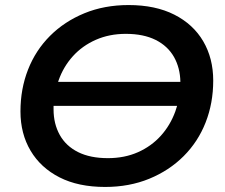

<svg xmlns="http://www.w3.org/2000/svg" viewBox="-20 -730 891 760"><path d="M396 10Q290 10 215.5 -28Q141 -66 101 -133.5Q61 -201 61 -289Q61 -378 91 -454.5Q121 -531 178 -588Q235 -645 314 -677.5Q393 -710 489 -710Q595 -710 670 -672Q745 -634 784.5 -566.5Q824 -499 824 -411Q824 -322 794 -245.5Q764 -169 707 -112Q650 -55 571 -22.5Q492 10 396 10ZM407 -104Q473 -104 526 -127.5Q579 -151 616.5 -192.5Q654 -234 674 -289Q678 -300 681 -311H192Q192 -304 192 -297Q192 -240 216.5 -196Q241 -152 289 -128Q337 -104 407 -104ZM694 -406Q693 -461 669 -504Q644 -548 596 -572Q548 -596 478 -596Q413 -596 359.5 -572.5Q306 -549 268.5 -507.5Q231 -466 212 -412Q211 -409 210 -406Z"/></svg>

Font: Montserrat Thin SemiBold
Style: Italic
Weight: 600
Italic angle: -11.3°
Version: Version 9.000